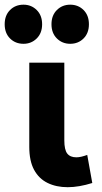

<svg xmlns="http://www.w3.org/2000/svg" viewBox="-56 -766 425 800"><path d="M226 14Q178.5 14 142.2 -3.8Q106 -21.5 86 -58.5Q66 -95.5 66 -154V-505H212V-181Q212 -142 224.2 -126.2Q236.5 -110.5 262 -110.5Q272 -110.5 283.5 -113.2Q295 -116 307.5 -120.5L328.5 -3.5Q301.5 5 275.5 9.5Q249.5 14 226 14ZM42 -583.5Q8 -583.5 -14.2 -605.8Q-36.5 -628 -36.5 -665Q-36.5 -702 -14.2 -724.2Q8 -746.5 42 -746.5Q74.5 -746.5 97 -724.2Q119.5 -702 119.5 -665Q119.5 -628 97 -605.8Q74.5 -583.5 42 -583.5ZM236.5 -583.5Q203.5 -583.5 181 -605.8Q158.5 -628 158.5 -665Q158.5 -702 181 -724.2Q203.5 -746.5 236.5 -746.5Q270 -746.5 292.2 -724.2Q314.5 -702 314.5 -665Q314.5 -628 292.2 -605.8Q270 -583.5 236.5 -583.5Z"/></svg>

Font: Geologica Cursive SemiBold
Style: Regular
Weight: 600
Designer: Sindre Bremnes, Frode Helland
Foundry: Monokrom Skriftforlag AS
Version: Version 1.010;gftools[0.9.28]